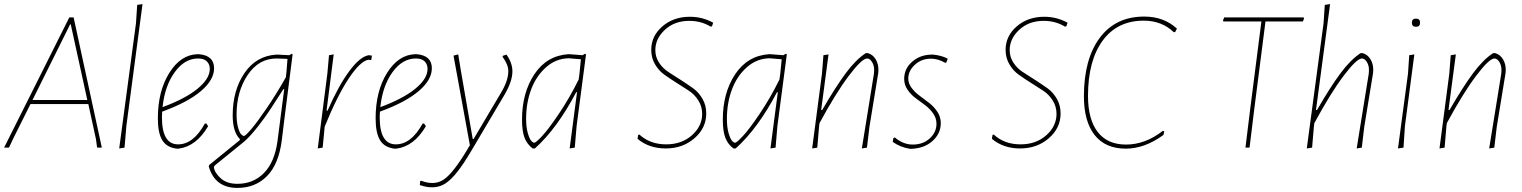

<svg xmlns="http://www.w3.org/2000/svg" viewBox="-28 -722 7444 939"><path d="M332 -637 470 0H447L441 -43L404 -213H121L36 -43L16 0H-8L311 -637ZM315 -603 131 -233H399L318 -603Z M669 -702 590 -106 581 0 555 4 637 -608 643 -698Z M990 -105Q932 -6 845 5H836Q787 -1 765.5 -36.5Q744 -72 744 -143Q744 -276 800 -365.5Q856 -455 939 -457H944Q1019 -451 1019 -388Q1019 -331 954 -276Q889 -221 765 -176Q764 -167 764 -148Q764 -16 843 -16Q918 -16 974 -118H981ZM941 -436Q875 -436 826.5 -369Q778 -302 767 -198Q878 -239 938 -288Q998 -337 998 -385Q998 -408 983.5 -422Q969 -436 941 -436Z M1328 -455 1387 -452 1398 -459 1403 -456 1362 -133 1350 -35Q1335 81 1278 139Q1221 197 1133 197Q1023 197 993 92L995 85L1145 -37V-42Q1110 -77 1110 -158Q1110 -280 1167.5 -364.5Q1225 -449 1324 -455ZM1129 -162Q1129 -125 1136 -99.5Q1143 -74 1151 -65.5Q1159 -57 1165 -57Q1172 -57 1200 -89.5Q1228 -122 1275.5 -191.5Q1323 -261 1370 -344L1373 -370L1378 -434L1325 -436Q1237 -436 1183 -355Q1129 -274 1129 -162ZM1133 177Q1211 177 1263 124Q1315 71 1329 -31L1362 -286H1358Q1315 -219 1292 -184Q1269 -149 1234 -104Q1199 -59 1168 -31L1024 86Q1018 91 1018 96Q1021 122 1051 149.5Q1081 177 1133 177Z M1604 -456 1569 -181H1574Q1628 -304 1680.5 -374.5Q1733 -445 1775 -452L1791 -450L1788 -430L1785 -428L1774 -430Q1734 -423 1678 -339Q1622 -255 1560 -103L1550 0L1526 4L1573 -362L1581 -452Z M2055 -105Q1997 -6 1910 5H1901Q1852 -1 1830.5 -36.5Q1809 -72 1809 -143Q1809 -276 1865 -365.5Q1921 -455 2004 -457H2009Q2084 -451 2084 -388Q2084 -331 2019 -276Q1954 -221 1830 -176Q1829 -167 1829 -148Q1829 -16 1908 -16Q1983 -16 2039 -118H2046ZM2006 -436Q1940 -436 1891.5 -369Q1843 -302 1832 -198Q1943 -239 2003 -288Q2063 -337 2063 -385Q2063 -408 2048.5 -422Q2034 -436 2006 -436Z M2213 -456 2225 -382 2284 -42H2288L2422 -268Q2458 -328 2458 -374Q2458 -406 2430 -444L2431 -449L2449 -455Q2478 -414 2478 -373Q2478 -324 2439 -258L2275 19Q2204 140 2151.5 174.5Q2099 209 2025 183L2027 164L2032 162Q2097 187 2143 155.5Q2189 124 2257 10L2270 -12L2190 -450Z M2752 -457H2756L2821 -452L2833 -459L2838 -456L2792 -106L2783 0L2758 4L2794 -271H2790Q2697 -94 2588 4H2577Q2550 -16 2537.5 -48Q2525 -80 2525 -137Q2525 -268 2585.5 -359Q2646 -450 2752 -457ZM2545 -141Q2545 -100 2553 -72Q2561 -44 2569.5 -34Q2578 -24 2585 -24Q2593 -24 2624.5 -58Q2656 -92 2707 -168Q2758 -244 2802 -333L2806 -362L2813 -432L2754 -437Q2691 -436 2642.5 -393Q2594 -350 2569.5 -284Q2545 -218 2545 -141Z M3346 -640Q3407 -640 3460 -611L3454 -593L3447 -592Q3401 -620 3343 -620Q3271 -620 3224 -576.5Q3177 -533 3177 -477Q3177 -443 3195.5 -415Q3214 -387 3241.5 -369.5Q3269 -352 3301.5 -331Q3334 -310 3361.5 -290.5Q3389 -271 3407.5 -239Q3426 -207 3426 -167Q3426 -96 3368.5 -46Q3311 4 3228 4Q3146 4 3090 -43L3093 -62L3099 -64Q3151 -16 3230 -16Q3306 -16 3356 -60.5Q3406 -105 3406 -165Q3406 -201 3387.5 -230.5Q3369 -260 3341.5 -278Q3314 -296 3281.5 -316.5Q3249 -337 3221.5 -356.5Q3194 -376 3175.5 -407.5Q3157 -439 3157 -478Q3157 -546 3211.5 -593Q3266 -640 3346 -640Z M3734 -457H3738L3803 -452L3815 -459L3820 -456L3774 -106L3765 0L3740 4L3776 -271H3772Q3679 -94 3570 4H3559Q3532 -16 3519.5 -48Q3507 -80 3507 -137Q3507 -268 3567.5 -359Q3628 -450 3734 -457ZM3527 -141Q3527 -100 3535 -72Q3543 -44 3551.5 -34Q3560 -24 3567 -24Q3575 -24 3606.5 -58Q3638 -92 3689 -168Q3740 -244 3784 -333L3788 -362L3795 -432L3736 -437Q3673 -436 3624.5 -393Q3576 -350 3551.5 -284Q3527 -218 3527 -141Z M3944 4 3992 -362 3999 -452 4024 -456 3988 -184H3993Q4058 -296 4107.5 -363Q4157 -430 4206 -462H4217Q4241 -455 4255 -431.5Q4269 -408 4268 -377L4267 -364L4224 -101L4212 0L4187 4L4246 -361L4247 -376Q4248 -401 4237 -418.5Q4226 -436 4213 -436Q4187 -436 4123 -351Q4059 -266 3980 -120L3978 -106L3969 0Z M4535 -455Q4577 -451 4607 -435L4600 -416L4594 -415Q4560 -435 4525 -435Q4478 -435 4446 -405Q4414 -375 4414 -338Q4414 -314 4430.5 -292Q4447 -270 4470.5 -253Q4494 -236 4517 -218Q4540 -200 4556.5 -175Q4573 -150 4573 -120Q4573 -68 4531.5 -31.5Q4490 5 4424 6Q4376 -1 4338 -28L4341 -46L4348 -50Q4389 -15 4436 -15Q4486 -15 4519 -45Q4552 -75 4552 -117Q4552 -144 4535.5 -167.5Q4519 -191 4496 -208Q4473 -225 4450 -242Q4427 -259 4410.5 -283Q4394 -307 4394 -336Q4394 -387 4434.5 -421.5Q4475 -456 4535 -455Z M5079 -640Q5140 -640 5193 -611L5187 -593L5180 -592Q5134 -620 5076 -620Q5004 -620 4957 -576.5Q4910 -533 4910 -477Q4910 -443 4928.5 -415Q4947 -387 4974.5 -369.5Q5002 -352 5034.5 -331Q5067 -310 5094.5 -290.5Q5122 -271 5140.5 -239Q5159 -207 5159 -167Q5159 -96 5101.5 -46Q5044 4 4961 4Q4879 4 4823 -43L4826 -62L4832 -64Q4884 -16 4963 -16Q5039 -16 5089 -60.5Q5139 -105 5139 -165Q5139 -201 5120.5 -230.5Q5102 -260 5074.5 -278Q5047 -296 5014.5 -316.5Q4982 -337 4954.5 -356.5Q4927 -376 4908.5 -407.5Q4890 -439 4890 -478Q4890 -546 4944.5 -593Q4999 -640 5079 -640Z M5568 -641Q5664 -641 5728 -582L5719 -565H5712Q5653 -621 5566 -621Q5436 -621 5364.5 -523Q5293 -425 5293 -253Q5293 -138 5340.5 -76.5Q5388 -15 5479 -15Q5573 -15 5659 -82L5666 -80L5662 -62Q5570 5 5478 5Q5378 5 5325.5 -61.5Q5273 -128 5273 -251Q5273 -433 5350.5 -537Q5428 -641 5568 -641Z M6347 -637 6350 -633 6344 -617H6161L6107 -195L6083 0H6063L6087 -195L6141 -617H5956L5953 -621L5959 -637Z M6637 -462Q6661 -455 6675 -431.5Q6689 -408 6688 -377L6687 -364L6644 -101L6632 0L6607 4L6666 -361L6667 -376Q6668 -401 6657 -418.5Q6646 -436 6633 -436Q6607 -436 6543 -351Q6479 -266 6400 -120L6398 -106L6389 0L6363 4L6445 -608L6451 -698L6477 -702L6408 -184H6413Q6477 -295 6527 -362.5Q6577 -430 6626 -462Z M6877 -611Q6877 -631 6897 -631Q6917 -631 6917 -611Q6917 -591 6897 -591Q6877 -591 6877 -611ZM6889 -456 6843 -106 6836 0 6809 4 6858 -362 6864 -452Z M7012 4 7060 -362 7067 -452 7092 -456 7056 -184H7061Q7126 -296 7175.5 -363Q7225 -430 7274 -462H7285Q7309 -455 7323 -431.5Q7337 -408 7336 -377L7335 -364L7292 -101L7280 0L7255 4L7314 -361L7315 -376Q7316 -401 7305 -418.5Q7294 -436 7281 -436Q7255 -436 7191 -351Q7127 -266 7048 -120L7046 -106L7037 0Z"/></svg>

Font: Alegreya Sans SC Thin
Style: Italic
Weight: 100
Italic angle: -7°
Designer: Juan Pablo del Peral
Foundry: Huerta Tipografica
Version: Version 2.007